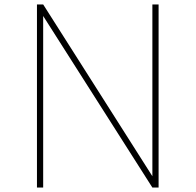

<svg xmlns="http://www.w3.org/2000/svg" viewBox="-20 -845 881 865"><path d="M146.5 0V-825H174.5L666.5 -51V-825H694.5V0H666.5L174.5 -773V0Z"/></svg>

Font: Spartan Thin Thin
Style: Regular
Weight: 250
Version: Version 1.004